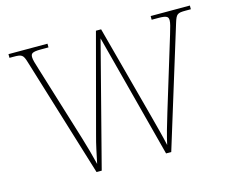

<svg xmlns="http://www.w3.org/2000/svg" viewBox="-99 -858 1220 1003"><g transform="rotate(-15 510.5 -357.0)"><path d="M108 -646 306 0H334L507 -669L682 0H710L909 -645C923 -690 929 -694 974 -694H1002V-714H790V-694H825C875 -694 880 -685 880 -666C880 -652 874 -632 863 -595L744 -205C726 -147 708 -84 699 -41C688 -92 674 -143 657 -208L522 -714H494L354 -189C339 -135 332 -96 320 -40C305 -100 298 -126 279 -189L154 -595C142 -633 136 -653 136 -666C136 -685 141 -694 191 -694H232V-714H21V-694H43C88 -694 95 -690 108 -646Z"/></g></svg>

Font: Noto Serif Malayalam Thin
Style: Regular
Weight: 100
Designer: Indian type Foundry, Jelle Bosma, Monotype Design Team
Foundry: Monotype Imaging Inc.
Version: Version 2.104